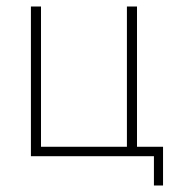

<svg xmlns="http://www.w3.org/2000/svg" viewBox="-20 -480 556 590"><path d="M401 -29V-460H370V-29H106V-460H75V0H453V90H481V-29Z"/></svg>

Font: Jost ExtraLight
Style: Regular
Weight: 250
Version: Version 3.710